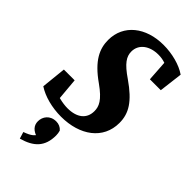

<svg xmlns="http://www.w3.org/2000/svg" viewBox="-289 -744 1081 1081"><g transform="rotate(45 252.0 -203.5)"><path d="M3.1 -32.1C51.6 0.1 123 18.6 194.4 18.6C344.6 18.6 452.5 -60.3 452.5 -189.2C452.5 -265.2 416.8 -323.7 311.7 -396.6C236.4 -447.8 215.1 -481 215.1 -521.1C215.1 -579.4 266.1 -616.4 335.4 -616.4C374.5 -616.4 407 -605.6 446.3 -577.8L389.7 -635L399.6 -484.2H486.5L503.8 -625C457.8 -657.2 386 -675.7 317.7 -675.7C177.1 -675.7 76.8 -596.5 76.8 -474.8C76.8 -405.6 105.6 -340 212.7 -264.9C291.9 -208.8 305.9 -173.5 305.9 -136.4C305.9 -75.3 261.1 -40.7 186.9 -40.7C147 -40.7 93.6 -53.6 55.6 -73.4L118.6 -18.4L104.2 -180.6H18.5L3.1 -32.1ZM250.2 112.7C250.2 101 248.5 90.4 245.2 78.7C232.3 63.5 214.7 56.1 195.1 56.1C145.3 56.1 120.8 93 120.8 128.4C120.8 160.6 139 185.3 189 198.5L186.1 165.1C165.3 200.7 155.1 211.4 105.7 229.6L118 269.7C204.4 245.9 250.2 202 250.2 112.7Z"/></g></svg>

Font: Source Serif 4 Variable
Style: Italic
Weight: 400
Italic angle: -12°
Designer: Frank Grießhammer
Foundry: Adobe Systems Incorporated
Version: Version 4.004;hotconv 1.0.116;makeotfexe 2.5.65601